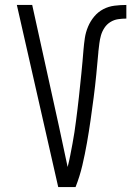

<svg xmlns="http://www.w3.org/2000/svg" viewBox="-20 -755 540 775"><path d="M215 0 48 -735H110L218 -245Q227 -204 235.5 -163Q244 -122 253 -81Q259 -104 263.5 -127.5Q268 -151 272.5 -174.5Q277 -198 280.5 -221.5Q284 -245 287 -268.5Q290 -292 293 -316Q296 -340 298.5 -363.5Q301 -387 303.5 -411Q306 -435 308.5 -459Q311 -483 313 -506.5Q315 -530 317 -554Q319 -578 322.5 -601.5Q326 -625 335.5 -647.5Q345 -670 360.5 -688.5Q376 -707 397 -718Q418 -729 442 -732Q466 -735 490 -735V-680Q473 -680 456.5 -677.5Q440 -675 425.5 -666Q411 -657 401.5 -642.5Q392 -628 387.5 -612Q383 -596 381 -579.5Q379 -563 377 -546V-544Q373 -498 368.5 -452.5Q364 -407 358 -361Q352 -315 345.5 -269.5Q339 -224 331 -178.5Q323 -133 312.5 -88Q302 -43 285 0Z"/></svg>

Font: Iosevka Term Light
Style: Regular
Weight: 300
Monospace: yes
Designer: Belleve Invis
Foundry: Belleve Invis
Version: Version 9.0.1; ttfautohint (v1.8.3)